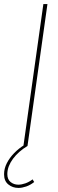

<svg xmlns="http://www.w3.org/2000/svg" viewBox="-53 -717 287 943"><path d="M62 0 160 -697H180L82 0ZM38 206Q9 206 -12 189Q-33 172 -33 139Q-33 111 -19.5 84.5Q-6 58 16.5 35Q39 12 65 -4L82 0Q60 13 42 29Q24 45 11 62.5Q-2 80 -9.5 99Q-17 118 -17 138Q-17 164 -1 177Q15 190 37 190Q53 190 71.5 183.5Q90 177 107 164L115 177Q96 192 75.5 199Q55 206 38 206Z"/></svg>

Font: Hanken Grotesk Thin
Style: Italic
Weight: 250
Italic angle: -8°
Designer: Alfredo Marco Pradil
Foundry: Hanken Design Co.
Version: Version 3.013